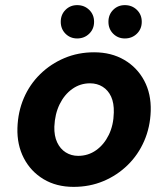

<svg xmlns="http://www.w3.org/2000/svg" viewBox="-20 -717 656 749"><path d="M267 12Q200 12 150 -18Q100 -48 73 -100Q46 -152 48 -218Q50 -281 73 -334.5Q96 -388 137 -428Q178 -468 231.5 -490.5Q285 -513 347 -513Q414 -513 464.5 -483.5Q515 -454 542.5 -402.5Q570 -351 568 -284Q566 -221 542.5 -167Q519 -113 478 -73Q437 -33 383.5 -10.5Q330 12 267 12ZM285 -109Q324 -109 355 -131Q386 -153 404.5 -191Q423 -229 424 -278Q425 -315 413.5 -340Q402 -365 380.5 -378.5Q359 -392 331 -392Q293 -392 262 -370Q231 -348 212.5 -310Q194 -272 192 -223Q191 -187 203 -161.5Q215 -136 236.5 -122.5Q258 -109 285 -109ZM281 -567Q254 -567 235.5 -585.5Q217 -604 217 -632Q217 -660 235.5 -678.5Q254 -697 281 -697Q309 -697 328 -678.5Q347 -660 347 -632Q347 -604 328 -585.5Q309 -567 281 -567ZM467 -567Q440 -567 421.5 -585.5Q403 -604 403 -632Q403 -660 421.5 -678.5Q440 -697 467 -697Q495 -697 514 -678.5Q533 -660 533 -632Q533 -604 514 -585.5Q495 -567 467 -567Z"/></svg>

Font: DM Sans 18pt ExtraBold
Style: Italic
Weight: 800
Italic angle: -10°
Designer: Colophon Foundry, Jonny Pinhorn
Foundry: Colophon Foundry
Version: Version 4.004;gftools[0.9.30]